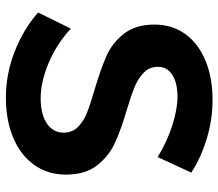

<svg xmlns="http://www.w3.org/2000/svg" viewBox="-66 -686 759 668"><g transform="rotate(90 314.0 -351.5)"><path d="M316 -589Q268 -589 240 -571Q212 -553 212 -521Q212 -492 231.5 -472.5Q251 -453 280.5 -440.5Q310 -428 361 -413Q432 -392 477.5 -371Q523 -350 555 -309Q587 -268 587 -201Q587 -137 552.5 -89.5Q518 -42 457.5 -17Q397 8 319 8Q237 8 159 -22.5Q81 -53 23 -104L79 -218Q132 -169 198 -141Q264 -113 321 -113Q377 -113 409 -134.5Q441 -156 441 -193Q441 -223 421.5 -242.5Q402 -262 372 -274Q342 -286 290 -301Q219 -322 174 -342Q129 -362 97 -402.5Q65 -443 65 -509Q65 -570 97.5 -615.5Q130 -661 189.5 -686Q249 -711 327 -711Q395 -711 461.5 -691Q528 -671 580 -637L526 -520Q472 -553 415.5 -571Q359 -589 316 -589Z"/></g></svg>

Font: Gontserrat Medium
Style: Regular
Weight: 500
Designer: Julieta Ulanovsky
Foundry: Julieta Ulanovsky
Version: Version 6.001